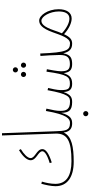

<svg xmlns="http://www.w3.org/2000/svg" viewBox="501 -1256 925 1968"><g transform="rotate(-90 964.0 -271.5)"><path d="M290 21C441 21 552 2 590 -82C599 -7 646 5 684 5C697 5 704 2 704 -6C704 -15 697 -17 688 -17C607 -17 607 -68 603 -172L583 -714H560L579 -166C583 -45 506 -2 296 -2C147 -2 64 -55 64 -167C64 -213 75 -266 87 -305L65 -311C53 -269 40 -211 40 -165C40 -43 136 21 290 21ZM283 -204C381 -235 420 -267 420 -300C420 -358 328 -374 328 -421C328 -452 370 -491 420 -521L410 -540C328 -491 306 -447 306 -421C306 -360 398 -344 398 -300C398 -283 376 -255 277 -225Z M684 5C728 5 765 -9 792 -106C793 -30 817 5 902 5C917 5 922 1 922 -6C922 -11 920 -17 906 -17C828 -17 812 -54 812 -115C812 -159 820 -187 835 -259L811 -264C773 -43 730 -17 688 -17ZM784 171C798 171 810 159 810 145C810 130 798 118 784 118C769 118 757 130 757 145C757 159 769 171 784 171Z M1232 -550C1247 -550 1259 -562 1259 -577C1259 -591 1247 -603 1232 -603C1218 -603 1206 -591 1206 -577C1206 -562 1218 -550 1232 -550ZM1185 -467C1200 -467 1212 -479 1212 -494C1212 -508 1200 -520 1185 -520C1171 -520 1159 -508 1159 -494C1159 -479 1171 -467 1185 -467ZM1280 -467C1295 -467 1307 -479 1307 -494C1307 -508 1295 -520 1280 -520C1266 -520 1254 -508 1254 -494C1254 -479 1266 -467 1280 -467ZM902 5C947 5 978 -6 1005 -83C1010 -9 1044 5 1092 5C1156 5 1179 -26 1199 -82C1207 -22 1230 5 1291 5C1352 5 1388 -10 1402 -86C1417 -26 1443 5 1501 5C1516 5 1521 1 1521 -6C1521 -11 1519 -17 1505 -17C1434 -18 1411 -47 1400 -322L1375 -320C1379 -275 1385 -172 1385 -125C1385 -48 1362 -18 1292 -18C1233 -18 1218 -46 1218 -110C1218 -144 1232 -218 1239 -254L1214 -258C1184 -40 1160 -18 1091 -18C1036 -18 1025 -40 1025 -110C1025 -151 1039 -207 1047 -241L1024 -247C985 -30 954 -17 906 -17Z M1501 5C1542 5 1568 -14 1598 -78C1657 -24 1717 0 1759 0C1821 0 1854 -54 1854 -134C1854 -245 1790 -333 1738 -333C1697 -333 1658 -305 1618 -195C1588 -113 1560 -17 1505 -17ZM1637 -180C1674 -291 1708 -310 1736 -310C1781 -310 1831 -222 1831 -132C1831 -78 1815 -23 1758 -23C1717 -23 1663 -49 1607 -100C1617 -122 1626 -148 1637 -180Z"/></g></svg>

Font: Noto Sans Arabic UI XCn Th
Style: Regular
Weight: 100
Width: 2
Designer: Monotype Design Team, Nadine Chahine and Nizar Qandah
Foundry: Monotype Imaging Inc.
Version: Version 2.010